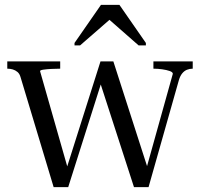

<svg xmlns="http://www.w3.org/2000/svg" viewBox="-20 -771 824 791"><path d="M404 -451H386L532 0H592L717 -441Q722 -458 730.5 -468.5Q739 -479 750 -483.5Q761 -488 773 -488H774V-518H612V-488H614Q630 -488 648 -485.5Q666 -483 679 -478.5Q692 -474 692 -467L577 -55H596L447 -518H394L247 -54H266L145 -478Q145 -482 158.5 -484Q172 -486 191 -487Q210 -488 226 -488H228V-518H10V-488H11Q22 -488 32.5 -485Q43 -482 52 -474.5Q61 -467 65 -452L201 0H261ZM472 -751H396L287 -594V-584H310L441 -698H421L551 -584H581V-594Z"/></svg>

Font: Roboto Serif 144pt
Style: Regular
Weight: 400
Version: Version 1.008